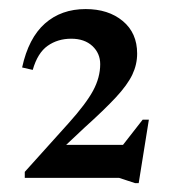

<svg xmlns="http://www.w3.org/2000/svg" viewBox="-20 -698 385 434"><path d="M316.5 -427.5 293.5 -284H285.5L249 -296H36V-309.5L135 -419.5Q174.5 -463.5 190.5 -493.2Q206.5 -523 206.5 -553Q206.5 -577.5 188.8 -594Q171 -610.5 141 -610.5Q110.5 -610.5 87.8 -594.5Q65 -578.5 54 -540L30 -545.5Q44.5 -612 81.5 -644.8Q118.5 -677.5 173.5 -677.5Q225 -677.5 257.5 -650.5Q290 -623.5 290 -577Q290 -552 279 -529Q268 -506 242 -478Q216 -450 171 -409.5L129.5 -370.5H258L302.5 -427.5Z"/></svg>

Font: Newsreader Text Medium
Style: Regular
Weight: 500
Designer: Hugues Gentile
Foundry: Production Type
Version: Version 1.001